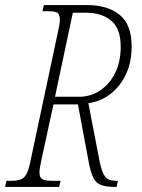

<svg xmlns="http://www.w3.org/2000/svg" viewBox="-42 -734 556 754"><path d="M-22 0 -17 -24H4Q27 -24 41 -30Q55 -36 63.5 -53.5Q72 -71 79 -108L185 -606Q189 -623 191 -635.5Q193 -648 193 -657Q193 -678 183 -684Q173 -690 145 -690H125L130 -714H302Q380 -714 427.5 -676Q475 -638 475 -552Q475 -489 452 -441Q429 -393 390.5 -364Q352 -335 305 -329L350 -96Q359 -55 371.5 -39.5Q384 -24 414 -24H421L416 0H408Q373 0 353.5 -8Q334 -16 324.5 -36Q315 -56 308 -89L264 -324H168L121 -108Q113 -73 113 -57Q113 -36 125 -30Q137 -24 161 -24H196L190 0ZM269 -354Q314 -354 351 -378.5Q388 -403 410 -447Q432 -491 432 -551Q432 -622 394.5 -653Q357 -684 296 -684H244L174 -354Z"/></svg>

Font: Noto Serif ExtraCondensed ExtraLight
Style: Italic
Weight: 200
Width: 2
Italic angle: -12°
Designer: Monotype Design Team
Foundry: Monotype Imaging Inc.
Version: Version 2.014; ttfautohint (v1.8.4.7-5d5b)